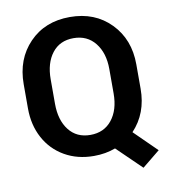

<svg xmlns="http://www.w3.org/2000/svg" viewBox="-84 -710 797 896"><g transform="rotate(-10 315.0 -262.0)"><path d="M446.3 -251V-366.7Q446.3 -442.9 408.7 -490.2Q371.1 -537.6 306.2 -537.6Q241.2 -537.6 204.8 -490.7Q168.5 -443.8 168.5 -366.7V-251Q168.5 -173.3 205.1 -126.2Q241.7 -79.1 306.6 -79.1Q371.6 -79.1 408.9 -126.2Q446.3 -173.3 446.3 -251ZM574.2 -366.2V-251Q574.2 -134.3 501.5 -57.6L607.4 46.4L523.4 114.7L408.2 2.9Q361.3 20.5 306.2 20.5Q228 20.5 167.5 -14.4Q106.9 -49.3 73.7 -111.1Q40.5 -172.9 40.5 -251V-366.2Q40.5 -484.9 114.3 -561.3Q188 -637.7 306.4 -637.7Q424.8 -637.7 499.5 -561.3Q574.2 -484.9 574.2 -366.2Z"/></g></svg>

Font: Yantramanav
Style: Bold
Weight: 700
Version: Version 1.001;PS 1.0;hotconv 1.0.72;makeotf.lib2.5.5900; ttf